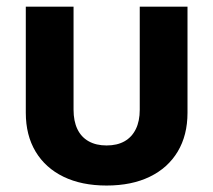

<svg xmlns="http://www.w3.org/2000/svg" viewBox="-20 -556 650 585"><path d="M304.7 9.3Q228.5 9.3 173.3 -17.6Q118.2 -44.4 88.4 -94.2Q58.6 -144 58.6 -212.4V-535.6H204.1V-221.7Q204.1 -187 215.8 -162.6Q227.5 -138.2 250.2 -125.5Q272.9 -112.8 304.7 -112.8Q336.9 -112.8 359.4 -125.5Q381.8 -138.2 393.8 -162.6Q405.8 -187 405.8 -221.7V-535.6H551.3V-212.4Q551.3 -144 521.5 -94.2Q491.7 -44.4 436.5 -17.6Q381.3 9.3 304.7 9.3Z"/></svg>

Font: Inter 20pt
Style: Bold
Weight: 700
Version: Version 4.001;git-66647c0bb